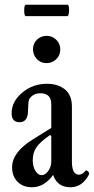

<svg xmlns="http://www.w3.org/2000/svg" viewBox="-20 -778 396 809"><path d="M89 -710Q82 -710 82 -734Q82 -758 89 -758H265Q269 -758 270.5 -746Q272 -734 270 -722Q268 -710 264 -710ZM176 -512Q151 -512 135 -529.5Q119 -547 119 -570Q119 -595 136 -611Q153 -627 176 -627Q200 -627 217 -610.5Q234 -594 234 -570Q234 -545 217 -528.5Q200 -512 176 -512ZM115 11Q77 11 54 -12Q31 -35 31 -73Q31 -137 119 -191L196 -239V-339Q196 -385 150 -385Q119 -385 103 -360Q99 -353 98 -312Q98 -263 62 -263Q29 -263 29 -301Q29 -350 73.5 -387.5Q118 -425 178 -425Q224 -425 254 -401Q283 -377 283 -329V-97Q283 -42 313 -42Q327 -42 341 -59Q343 -61 347.5 -58.5Q352 -56 354.5 -51Q357 -46 355 -43Q327 11 277 11Q221 11 204 -41Q166 11 115 11ZM155 -40Q171 -40 183.5 -58Q196 -76 196 -97V-205L191 -209Q149 -180 133.5 -157.5Q118 -135 118 -102Q118 -77 129 -58.5Q140 -40 155 -40Z"/></svg>

Font: Junicode Cond Medium
Style: Regular
Weight: 500
Width: 3
Designer: Peter S. Baker
Version: Version 2.201